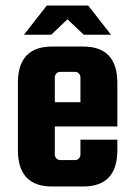

<svg xmlns="http://www.w3.org/2000/svg" viewBox="-20 -667 475 697"><path d="M282 -498Q406 -498 406 -366V-208H179V-106Q179 -98 184.5 -92Q190 -86 198 -86H253Q261 -86 266.5 -92Q272 -98 272 -106V-160H406V-122Q406 10 282 10H169Q45 10 45 -122V-366Q45 -498 169 -498ZM179 -296H272V-386Q272 -394 266.5 -400Q261 -406 253 -406H198Q190 -406 184.5 -400Q179 -394 179 -386ZM383 -541H284L225 -597L166 -541H67L150 -647H300Z"/></svg>

Font: Squada One
Style: Regular
Weight: 400
Designer: Joe Prince
Foundry: Joe Prince
Version: Version 1.001